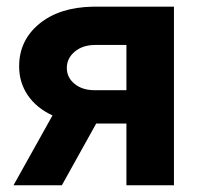

<svg xmlns="http://www.w3.org/2000/svg" viewBox="-20 -548 599 568"><path d="M494.6 -528.3V0H354V-182.6H264.6L163.1 0H20L135.3 -206.5Q87.9 -228.5 62.3 -266.1Q36.6 -303.7 36.6 -351.6Q36.6 -428.2 95.9 -477.3Q155.3 -526.4 254.9 -528.3ZM257.3 -281.2H354V-415H262.2Q224.6 -415 201.2 -395.3Q177.7 -375.5 177.7 -347.2Q177.7 -318.8 200.2 -300.3Q222.7 -281.7 257.3 -281.2Z"/></svg>

Font: Roboto
Style: Bold
Weight: 700
Designer: Google
Version: Version 2.134; 2016; ttfautohint (v1.6)